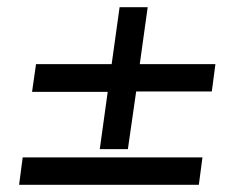

<svg xmlns="http://www.w3.org/2000/svg" viewBox="-20 -513 672 533"><path d="M335 -99H257L279 -258H69L80 -335H290L312 -493H390L368 -335H578L568 -259H358ZM43 -76H542L532 0H33Z"/></svg>

Font: Rosario SemiBold
Style: Italic
Weight: 600
Italic angle: -8.05°
Designer: Hector Gatti
Foundry: Omnibus Type
Version: Version 1.101; ttfautohint (v1.8.1.43-b0c9)